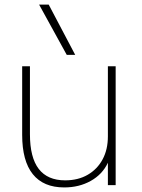

<svg xmlns="http://www.w3.org/2000/svg" viewBox="-20 -810 621 840"><path d="M261 10Q170 10 123.5 -48Q77 -106 77 -220V-520H111V-223Q111 -121 149.5 -71Q188 -21 265 -21Q322 -21 364 -45.5Q406 -70 429 -113Q452 -156 452 -213V-520H486V0H452V-98Q428 -47 377 -18.5Q326 10 261 10ZM272 -570 151 -790H193L309 -570Z"/></svg>

Font: M PLUS 2 Thin ExtraLight
Style: Regular
Weight: 250
Version: Version 1.001